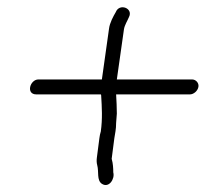

<svg xmlns="http://www.w3.org/2000/svg" viewBox="-20 -560 577 539"><path d="M82 -295H263C264 -294 264 -293 264 -292C266 -259 268 -227 263 -191C261 -185 260 -179 259 -172L252 -118C251 -111 251 -103 253 -96C258 -78 251 -54 266 -44C286 -31 303 -58 298 -76C298 -88 297 -102 294 -112C293 -115 294 -117 294 -118L301 -172C303 -186 306 -196 306 -215L308 -241C308 -258 307 -277 306 -295H513C524 -295 535 -305 537 -316C539 -327 530 -337 519 -337H308L328 -478C330 -490 338 -502 342 -512C355 -537 315 -552 305 -526C298 -514 288 -496 286 -479L266 -337H88C64 -337 52 -295 82 -295Z"/></svg>

Font: PolanStronk
Style: Ita
Weight: 500
Version: Version 1.0